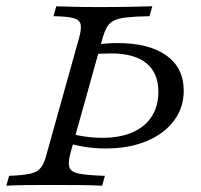

<svg xmlns="http://www.w3.org/2000/svg" viewBox="-25 -591 640 611"><path d="M-4.8 0 4 -31.5Q48.4 -33.1 71.4 -38.3Q94.4 -43.5 105.2 -57.7Q116.1 -71.8 123.4 -100.8L226.6 -470.2Q234.7 -499.2 231.5 -513.7Q228.2 -528.2 208.5 -533.5Q188.7 -538.7 145.2 -539.5L154 -571Q175.8 -570.2 210.5 -569.4Q245.2 -568.5 289.5 -568.5Q345.2 -568.5 388.3 -569.4Q431.5 -570.2 459.7 -571L450.8 -539.5Q407.3 -538.7 380.6 -535.9Q354 -533.1 339.1 -526.2Q324.2 -519.4 316.1 -506Q308.1 -492.7 301.6 -470.2L198.4 -100.8Q191.1 -72.6 196 -58.1Q200.8 -43.5 227.4 -38.3Q254 -33.1 308.9 -31.5L300 0Q273.4 -1.6 230.6 -2Q187.9 -2.4 136.3 -2.4Q93.5 -2.4 56.9 -2Q20.2 -1.6 -4.8 0ZM310.5 -118.5Q275.8 -118.5 244 -123.8Q212.1 -129 183.9 -137.9L191.9 -168.5Q209.7 -162.1 239.9 -157.3Q270.2 -152.4 300.8 -152.4Q356.5 -152.4 396.4 -169.8Q436.3 -187.1 457.7 -220.2Q479 -253.2 479 -299.2Q479 -358.9 440.7 -389.9Q402.4 -421 328.2 -421Q312.9 -421 296.4 -420.2Q279.8 -419.4 263.7 -417.7L273.4 -448.4Q291.1 -450.8 310.9 -452.4Q330.6 -454 348.4 -454Q449.2 -454 504.4 -414.5Q559.7 -375 559.7 -302.4Q559.7 -248.4 528.6 -206.9Q497.6 -165.3 441.5 -141.9Q385.5 -118.5 310.5 -118.5Z"/></svg>

Font: Playfair 5pt SemiExpanded Light 12pt
Style: Italic
Weight: 300
Italic angle: -15.6°
Version: Version 2.000;gftools[0.9.28]